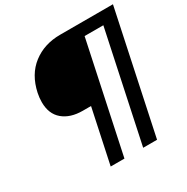

<svg xmlns="http://www.w3.org/2000/svg" viewBox="-197 -931 1202 1234"><g transform="rotate(-30 403.5 -314.0)"><path d="M358 -266H297Q205 -266 150.5 -312Q96 -358 96 -445Q96 -477 103 -511Q129 -633 213 -697.5Q297 -762 415 -762H807L617 134H514L686 -676H547L375 134H273Z"/></g></svg>

Font: Prompt
Style: Italic
Weight: 400
Italic angle: -12°
Designer: Katatrad Team
Foundry: CadsonDemak
Version: Version 1.001